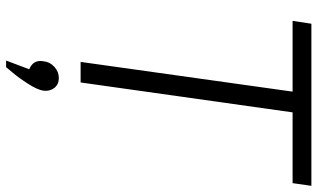

<svg xmlns="http://www.w3.org/2000/svg" viewBox="-224 -567 1032 624"><g transform="rotate(90 292.0 -255.0)"><path d="M575.2 -689.9H345.2L248 -1H181.2L277.8 -689.9H47.9L57.1 -751H584ZM205.1 166Q172.9 152.8 179.2 119.1Q181.2 99.1 197 84.5Q212.9 69.8 233.9 69.8Q253.9 69.8 265.4 84Q276.9 98.1 274.9 119.1Q272 139.2 252.4 169.7Q232.9 200.2 215.8 220.2L198.2 241.2H176.8Z"/></g></svg>

Font: Oakes Grotesk
Style: Light Italic
Weight: 300
Designer: Samuel Oakes
Foundry: Samuel Oakes
Version: Version 1.0 | wf-rip DC20170320